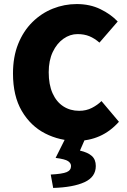

<svg xmlns="http://www.w3.org/2000/svg" viewBox="-20 -682 626 946"><path d="M358 12Q274 12 202.5 -24.5Q131 -61 87.5 -135Q44 -209 44 -320Q44 -402 69.5 -465.5Q95 -529 139.5 -573Q184 -617 240.5 -639.5Q297 -662 358 -662Q423 -662 474.5 -637Q526 -612 560 -576L470 -472Q446 -493 420.5 -503.5Q395 -514 362 -514Q325 -514 292.5 -491Q260 -468 240 -426Q220 -384 220 -326Q220 -265 239 -222.5Q258 -180 292 -158Q326 -136 370 -136Q405 -136 433 -150.5Q461 -165 480 -184L566 -82Q523 -34 470.5 -11Q418 12 358 12ZM242 244 230 178Q287 175 308.5 166Q330 157 330 136Q330 122 315.5 112Q301 102 254 96L304 -4H402L374 60Q413 69 432.5 86.5Q452 104 452 136Q452 190 396.5 215.5Q341 241 242 244Z"/></svg>

Font: Mada Black
Style: Regular
Weight: 900
Designer: Khaled Hosny
Version: Version 1.5